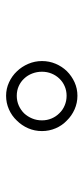

<svg xmlns="http://www.w3.org/2000/svg" viewBox="161 -922 278 640"><g transform="rotate(-90 300.0 -602.0)"><path d="M183.1 -601.1Q183.1 -577.1 192.4 -555.4Q201.7 -533.7 218.3 -518.1Q233.9 -502 255.4 -492.4Q276.9 -482.9 300.8 -482.9Q324.7 -482.9 345.7 -492.4Q366.7 -502 382.8 -518.1Q398.4 -534.2 407.5 -555.7Q416.5 -577.1 416.5 -601.1Q416.5 -625 407.2 -646.7Q397.9 -668.5 382.3 -684.6Q366.7 -701.2 345.5 -710.9Q324.2 -720.7 300.8 -720.7Q276.9 -720.7 255.4 -711.2Q233.9 -701.7 218.3 -685.1Q201.7 -668.5 192.4 -647Q183.1 -625.5 183.1 -601.1ZM218.8 -601.1Q218.8 -618.7 225.1 -633.8Q231.4 -648.9 242.2 -660.6Q253.4 -671.9 268.3 -678.5Q283.2 -685.1 300.8 -685.1Q318.4 -685.1 333 -678.5Q347.7 -671.9 358.4 -660.2Q369.1 -648.9 375 -633.5Q380.9 -618.2 380.9 -601.1Q380.9 -584 374.8 -569.1Q368.7 -554.2 357.9 -543Q347.2 -531.7 332.5 -525.4Q317.9 -519 300.8 -519Q283.7 -519 268.6 -525.4Q253.4 -531.7 242.7 -543Q231.4 -554.2 225.1 -569.1Q218.8 -584 218.8 -601.1Z"/></g></svg>

Font: Roboto Mono ExtraLight
Style: Regular
Weight: 250
Monospace: yes
Designer: Google
Version: Version 3.000